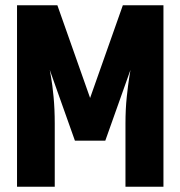

<svg xmlns="http://www.w3.org/2000/svg" viewBox="-20 -713 689 733"><path d="M449 -693H604V0H459V-241Q459 -297 464 -343.5Q469 -390 473.5 -418Q478 -446 478 -446L382 -176H266L170 -446Q170 -446 175 -418Q180 -390 184.5 -343.5Q189 -297 189 -241V0H45V-693H199L324 -339Z"/></svg>

Font: Khand Variable Light
Style: Regular
Weight: 300
Designer: Satya Rajpurohit
Foundry: Indian Type Foundry
Version: Version 3.000